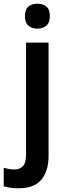

<svg xmlns="http://www.w3.org/2000/svg" viewBox="-67 -772 354 1032"><path d="M67 -685Q67 -721 85.5 -736.5Q104 -752 134 -752Q164 -752 182.5 -736.5Q201 -721 201 -685Q201 -650 182 -634Q163 -618 134 -618Q105 -618 86 -634Q67 -650 67 -685ZM33 240Q-13 240 -47 229V130Q-32 134 -18.5 136.5Q-5 139 11 139Q39 139 56 121.5Q73 104 73 58V-543H194V67Q194 147 155.5 193.5Q117 240 33 240Z"/></svg>

Font: Noto Sans Arabic UI SmCn SmBd
Style: Regular
Weight: 600
Width: 4
Designer: Monotype Design Team, Nadine Chahine and Nizar Qandah
Foundry: Monotype Imaging Inc.
Version: Version 2.010; ttfautohint (v1.8.4.7-5d5b)